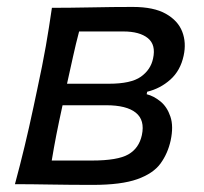

<svg xmlns="http://www.w3.org/2000/svg" viewBox="-20 -518 573 540"><path d="M22 0Q37 -55.5 49.2 -106.5Q61.5 -157.5 74.5 -218.5L85 -268Q99.5 -335 108.8 -387.8Q118 -440.5 126 -496Q174 -496 235.8 -497.2Q297.5 -498.5 353.5 -498.5Q412.5 -498.5 446.5 -479.2Q480.5 -460 492.5 -429Q504.5 -398 496.5 -361.5Q487.5 -319.5 459.2 -294.2Q431 -269 394 -260L392.5 -253Q412.5 -248 431.2 -232.8Q450 -217.5 459.2 -190.2Q468.5 -163 460 -123Q452 -86.5 431.5 -58.2Q411 -30 366 -14Q321 2 241 2Q177.5 2 121.5 1Q65.5 0 22 0ZM202.5 -429.5Q193 -393.5 185.5 -359.2Q178 -325 168.5 -282.5H286.5Q348.5 -282.5 376.2 -302.2Q404 -322 410.5 -353.5Q419 -392 395.8 -410.8Q372.5 -429.5 327 -429.5ZM125.5 -66.5H238.5Q311 -66.5 341 -83.8Q371 -101 379 -138Q388 -180 362 -201Q336 -222 278.5 -222H156L155.5 -220Q145.5 -174.5 138.5 -138.8Q131.5 -103 125.5 -66.5Z"/></svg>

Font: Commissioner Flair
Style: Italic
Weight: 400
Italic angle: -12°
Designer: Kostas Bartsokas
Foundry: Kostas Bartsokas
Version: Version 1.000; ttfautohint (v1.8.3)